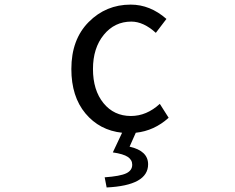

<svg xmlns="http://www.w3.org/2000/svg" viewBox="-20 -577 1040 850"><path d="M581.1 10.7 553.7 72.3Q635.7 90.8 635.7 150.4Q635.7 244.1 452.1 252.9L443.4 208Q511.7 203.1 538.6 190.4Q565.4 177.7 565.4 152.3Q565.4 130.9 545.9 117.7Q526.4 104.5 479.5 97.7L520.5 10.7Q420.9 0 358.4 -74.7Q295.9 -149.4 295.9 -271.5Q295.9 -402.3 372.6 -479.5Q449.2 -556.6 558.6 -556.6Q644.5 -556.6 716.8 -493.2L669.9 -431.6Q615.2 -481.4 561.5 -481.4Q487.3 -481.4 439.5 -422.9Q391.6 -364.3 391.6 -271.5Q391.6 -177.7 438 -120.6Q484.4 -63.5 559.6 -63.5Q628.9 -63.5 687.5 -117.2L726.6 -55.7Q663.1 2 581.1 10.7Z"/></svg>

Font: Gen Shin Gothic Monospace Regular
Style: Regular
Weight: 400
Designer: [Source Han Sans]
Ryoko NISHIZUKA  (kana & ideographs); Paul D. Hunt (Latin, Greek & Cyrillic); Wenlong ZHANG  (bopomofo
Version: Version 1.002.20150607